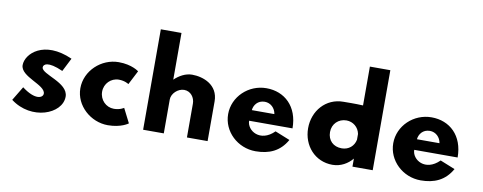

<svg xmlns="http://www.w3.org/2000/svg" viewBox="-49 -697 2300 915"><g transform="rotate(10 1100.5 -239.0)"><path d="M70 -100 29 -32C134 48 277 -6 277 -91C277 -160 145 -176 145 -210C145 -224 164 -243 240 -209L273 -274C130 -338 49 -259 49 -204C49 -147 172 -130 172 -87C172 -67 137 -49 70 -100Z M596 -18 561 -87C561 -87 543 -74 513 -74C475 -74 444 -105 444 -145C444 -184 475 -215 513 -215C543 -215 561 -202 561 -202L596 -270C596 -270 563 -297 498 -297C414 -297 339 -228 339 -143C339 -59 415 8 498 8C563 8 596 -18 596 -18Z M768 -486H668V0H768V-164C768 -193 798 -221 828 -221C860 -221 880 -193 880 -164V0H980V-192C980 -273 906 -299 853 -299C821 -299 791 -282 768 -260Z M1162 -182C1164 -206 1182 -232 1216 -232C1245 -232 1267 -210 1271 -182ZM1291 -102C1227 -38 1158 -82 1158 -130H1368C1368 -236 1301 -297 1213 -297C1126 -297 1054 -228 1054 -144C1054 -60 1126 8 1213 8C1278 8 1330 -14 1363 -73Z M1547 -144C1547 -184 1577 -212 1615 -212C1647 -212 1674 -190 1680 -158V-130C1674 -99 1649 -77 1615 -77C1574 -77 1547 -104 1547 -144ZM1779 0V-484H1680V-296C1641 -298 1602 -297 1585 -297C1500 -297 1441 -228 1441 -144C1441 -60 1500 8 1585 8C1625 8 1659 -12 1681 -39V0Z M1961 -182C1963 -206 1981 -232 2015 -232C2044 -232 2066 -210 2070 -182ZM2090 -102C2026 -38 1957 -82 1957 -130H2167C2167 -236 2100 -297 2012 -297C1925 -297 1853 -228 1853 -144C1853 -60 1925 8 2012 8C2077 8 2129 -14 2162 -73Z"/></g></svg>

Font: Hussar Tani
Style: Bold
Weight: 700
Foundry: Cannot Into Space Fonts
Version: Version 0.92